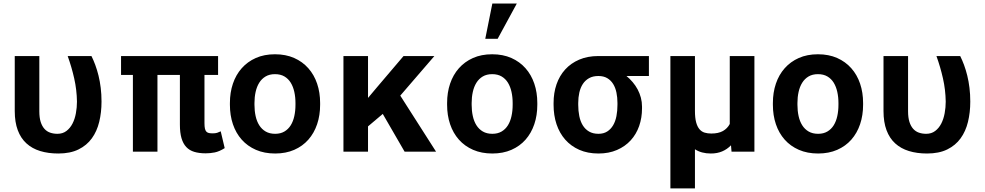

<svg xmlns="http://www.w3.org/2000/svg" viewBox="-20 -838 5441 1061"><path d="M197.3 -528.3V-223.1Q197.3 -188 204.8 -164.3Q212.4 -140.6 225.6 -126Q238.8 -111.3 257.1 -105Q275.4 -98.6 297.4 -98.6Q326.7 -98.6 347.2 -114.3Q367.7 -129.9 380.6 -155Q393.6 -180.2 399.4 -212.2Q405.3 -244.1 405.3 -276.4Q404.3 -341.8 390.1 -404.5Q376 -467.3 354 -528.3H485.4Q496.6 -505.9 506.6 -478.8Q516.6 -451.7 524.4 -420.2Q532.2 -388.7 536.6 -352.5Q541 -316.4 541 -276.4Q541 -216.8 528.3 -164.6Q515.6 -112.3 487.5 -73.5Q459.5 -34.7 413.8 -12.2Q368.2 10.3 302.2 10.3Q246.6 10.3 201.9 -3.4Q157.2 -17.1 126 -45.7Q94.7 -74.2 78.1 -118.7Q61.5 -163.1 61.5 -224.1V-528.3Z M1185.1 -423.8H1109.9V-157.2Q1109.9 -138.2 1112.5 -127Q1115.2 -115.7 1120.8 -110.1Q1126.5 -104.5 1135 -102.8Q1143.6 -101.1 1155.3 -101.1Q1170.4 -101.1 1180.2 -104.2Q1189.9 -107.4 1199.7 -112.3L1221.7 -19.5Q1191.4 -0.5 1166.3 4.4Q1141.1 9.3 1116.7 9.3Q1080.6 9.3 1053.7 1.2Q1026.9 -6.8 1009.3 -25.6Q991.7 -44.4 982.9 -74.7Q974.1 -105 974.1 -149.4V-423.8H850.1V0H714.4V-423.8H648.9V-528.3H1185.1Z M1250.5 -269Q1250.5 -326.7 1267.1 -375.7Q1283.7 -424.8 1315.7 -460.9Q1347.7 -497.1 1393.8 -517.6Q1439.9 -538.1 1499.5 -538.1Q1559.1 -538.1 1605.5 -517.6Q1651.9 -497.1 1683.8 -460.9Q1715.8 -424.8 1732.4 -375.7Q1749 -326.7 1749 -269V-258.8Q1749 -200.7 1732.4 -151.6Q1715.8 -102.5 1684.1 -66.4Q1652.3 -30.3 1606 -10Q1559.6 10.3 1500.5 10.3Q1440.9 10.3 1394.3 -10Q1347.7 -30.3 1315.7 -66.4Q1283.7 -102.5 1267.1 -151.6Q1250.5 -200.7 1250.5 -258.8ZM1386.2 -258.8Q1386.2 -225.6 1392.6 -196.5Q1398.9 -167.5 1412.6 -145.8Q1426.3 -124 1448 -111.3Q1469.7 -98.6 1500.5 -98.6Q1530.3 -98.6 1551.8 -111.3Q1573.2 -124 1586.7 -145.8Q1600.1 -167.5 1606.4 -196.5Q1612.8 -225.6 1612.8 -258.8V-269Q1612.8 -301.3 1606.4 -330.1Q1600.1 -358.9 1586.7 -380.9Q1573.2 -402.8 1551.8 -415.5Q1530.3 -428.2 1499.5 -428.2Q1469.2 -428.2 1447.8 -415.5Q1426.3 -402.8 1412.6 -380.9Q1398.9 -358.9 1392.6 -330.1Q1386.2 -301.3 1386.2 -269Z M2095.2 -208.5 2013.7 -139.6V0H1877.9V-528.3H2013.7V-296.9L2065.9 -358.9L2210 -528.3H2380.4L2191.9 -309.6L2389.6 0H2215.8Z M2450.7 -269Q2450.7 -326.7 2467.3 -375.7Q2483.9 -424.8 2515.9 -460.9Q2547.9 -497.1 2594 -517.6Q2640.1 -538.1 2699.7 -538.1Q2759.3 -538.1 2805.7 -517.6Q2852.1 -497.1 2884 -460.9Q2916 -424.8 2932.6 -375.7Q2949.2 -326.7 2949.2 -269V-258.8Q2949.2 -200.7 2932.6 -151.6Q2916 -102.5 2884.3 -66.4Q2852.5 -30.3 2806.2 -10Q2759.8 10.3 2700.7 10.3Q2641.1 10.3 2594.5 -10Q2547.9 -30.3 2515.9 -66.4Q2483.9 -102.5 2467.3 -151.6Q2450.7 -200.7 2450.7 -258.8ZM2586.4 -258.8Q2586.4 -225.6 2592.8 -196.5Q2599.1 -167.5 2612.8 -145.8Q2626.5 -124 2648.2 -111.3Q2669.9 -98.6 2700.7 -98.6Q2730.5 -98.6 2752 -111.3Q2773.4 -124 2786.9 -145.8Q2800.3 -167.5 2806.6 -196.5Q2813 -225.6 2813 -258.8V-269Q2813 -301.3 2806.6 -330.1Q2800.3 -358.9 2786.9 -380.9Q2773.4 -402.8 2752 -415.5Q2730.5 -428.2 2699.7 -428.2Q2669.4 -428.2 2647.9 -415.5Q2626.5 -402.8 2612.8 -380.9Q2599.1 -358.9 2592.8 -330.1Q2586.4 -301.3 2586.4 -269ZM2700.7 -818.4H2835.9L2730 -623.5H2661.6Z M3565.9 -418H3441.9Q3460.4 -402.8 3476.3 -384Q3492.2 -365.2 3503.7 -343.8Q3515.1 -322.3 3521.5 -298.3Q3527.8 -274.4 3527.8 -249V-238.8Q3527.8 -187 3512 -141.6Q3496.1 -96.2 3465.3 -62.5Q3434.6 -28.8 3389.6 -9.3Q3344.7 10.3 3287.1 10.3Q3227.5 10.3 3181.4 -10Q3135.3 -30.3 3103.5 -66.4Q3071.8 -102.5 3055.4 -151.6Q3039.1 -200.7 3039.1 -258.8V-269Q3039.1 -324.7 3055.4 -372.1Q3071.8 -419.4 3103.3 -454.1Q3134.8 -488.8 3180.9 -508.5Q3227.1 -528.3 3286.1 -528.3H3565.9ZM3175.3 -258.8Q3175.3 -225.6 3181.2 -196.5Q3187 -167.5 3200.2 -145.8Q3213.4 -124 3234.9 -111.3Q3256.3 -98.6 3287.1 -98.6Q3315.4 -98.6 3335.4 -111.3Q3355.5 -124 3368.2 -145.8Q3380.9 -167.5 3386.5 -196.5Q3392.1 -225.6 3392.1 -258.8V-269Q3392.1 -299.3 3386.5 -326.4Q3380.9 -353.5 3368.4 -373.8Q3356 -394 3335.9 -406Q3315.9 -418 3286.6 -418Q3256.3 -418 3235.1 -406Q3213.9 -394 3200.7 -373.8Q3187.5 -353.5 3181.4 -326.4Q3175.3 -299.3 3175.3 -269Z M3820.3 -528.3V-225.6Q3820.3 -186.5 3826.9 -162.1Q3833.5 -137.7 3845.5 -123.8Q3857.4 -109.9 3874 -105Q3890.6 -100.1 3910.6 -100.1Q3950.2 -100.1 3974.9 -114Q3999.5 -127.9 4012.7 -152.8V-528.3H4148.9V0H4022.5L4019.5 -35.2Q3998.5 -13.2 3970.9 -1.5Q3943.4 10.3 3908.2 10.3Q3856 10.3 3820.3 -13.2V203.1H3684.6V-528.3Z M4251 -269Q4251 -326.7 4267.6 -375.7Q4284.2 -424.8 4316.2 -460.9Q4348.1 -497.1 4394.3 -517.6Q4440.4 -538.1 4500 -538.1Q4559.6 -538.1 4606 -517.6Q4652.3 -497.1 4684.3 -460.9Q4716.3 -424.8 4732.9 -375.7Q4749.5 -326.7 4749.5 -269V-258.8Q4749.5 -200.7 4732.9 -151.6Q4716.3 -102.5 4684.6 -66.4Q4652.8 -30.3 4606.4 -10Q4560.1 10.3 4501 10.3Q4441.4 10.3 4394.8 -10Q4348.1 -30.3 4316.2 -66.4Q4284.2 -102.5 4267.6 -151.6Q4251 -200.7 4251 -258.8ZM4386.7 -258.8Q4386.7 -225.6 4393.1 -196.5Q4399.4 -167.5 4413.1 -145.8Q4426.8 -124 4448.5 -111.3Q4470.2 -98.6 4501 -98.6Q4530.8 -98.6 4552.2 -111.3Q4573.7 -124 4587.2 -145.8Q4600.6 -167.5 4606.9 -196.5Q4613.3 -225.6 4613.3 -258.8V-269Q4613.3 -301.3 4606.9 -330.1Q4600.6 -358.9 4587.2 -380.9Q4573.7 -402.8 4552.2 -415.5Q4530.8 -428.2 4500 -428.2Q4469.7 -428.2 4448.2 -415.5Q4426.8 -402.8 4413.1 -380.9Q4399.4 -358.9 4393.1 -330.1Q4386.7 -301.3 4386.7 -269Z M4998 -528.3V-223.1Q4998 -188 5005.6 -164.3Q5013.2 -140.6 5026.4 -126Q5039.6 -111.3 5057.9 -105Q5076.2 -98.6 5098.1 -98.6Q5127.4 -98.6 5147.9 -114.3Q5168.5 -129.9 5181.4 -155Q5194.3 -180.2 5200.2 -212.2Q5206.1 -244.1 5206.1 -276.4Q5205.1 -341.8 5190.9 -404.5Q5176.8 -467.3 5154.8 -528.3H5286.1Q5297.4 -505.9 5307.4 -478.8Q5317.4 -451.7 5325.2 -420.2Q5333 -388.7 5337.4 -352.5Q5341.8 -316.4 5341.8 -276.4Q5341.8 -216.8 5329.1 -164.6Q5316.4 -112.3 5288.3 -73.5Q5260.3 -34.7 5214.6 -12.2Q5168.9 10.3 5103 10.3Q5047.4 10.3 5002.7 -3.4Q4958 -17.1 4926.8 -45.7Q4895.5 -74.2 4878.9 -118.7Q4862.3 -163.1 4862.3 -224.1V-528.3Z"/></svg>

Font: Roboto Mono
Style: Bold
Weight: 700
Designer: Google
Version: Version 2.000985; 2015; ttfautohint (v1.3)